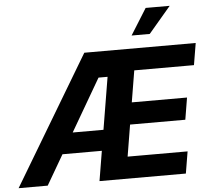

<svg xmlns="http://www.w3.org/2000/svg" viewBox="-83 -1015 1186 1081"><g transform="rotate(-5 510.0 -474.5)"><path d="M-21.6 0 413.3 -727.5H1042.9L1022.3 -604.1H684.9L655.3 -425.8H967.5L947 -302.1H634.8L605.3 -123.5H944.2L923.7 0H435.6L532 -581H480.8L142.9 0ZM177.7 -168.8 197 -285.8H567.3L548 -168.8ZM687 -800.8 779.4 -948.7H915.2L789.6 -800.8Z"/></g></svg>

Font: Adwaita Sans
Style: Italic
Weight: 400
Italic angle: -9.39999°
Designer: Rasmus Andersson
Foundry: rsms
Version: Version 4.001;git-9221beed3